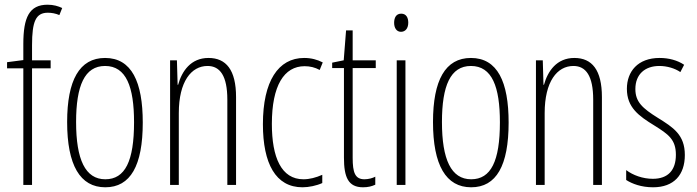

<svg xmlns="http://www.w3.org/2000/svg" viewBox="-20 -785 2960 815"><path d="M195 -495V-529H116V-593C116 -694 132 -731 183 -731C199 -731 216 -728 232 -721L244 -751C227 -759 207 -765 182 -765C104 -765 79 -711 79 -598V-530L10 -521V-495H79V0H116V-495Z M586 -265C586 -437 539 -539 426 -539C317 -539 265 -444 265 -267C265 -84 320 10 427 10C534 10 586 -82 586 -265ZM303 -267C303 -421 339 -505 426 -505C516 -505 549 -416 549 -266C549 -101 511 -24 427 -24C342 -24 303 -108 303 -267Z M865 -539C790 -539 752 -483 736 -425H734L731 -529H702V0H739V-305C739 -439 792 -505 861 -505C914 -505 945 -463 945 -362V0H982V-373C982 -488 940 -539 865 -539Z M1264 10C1291 10 1324 3 1348 -8V-43C1321 -31 1294 -24 1268 -24C1174 -24 1134 -117 1134 -259C1134 -422 1186 -504 1273 -504C1296 -504 1317 -499 1337 -488L1350 -520C1327 -532 1301 -539 1271 -539C1161 -539 1096 -440 1096 -258C1096 -91 1150 10 1264 10Z M1527 -24C1487 -24 1477 -53 1477 -115V-496H1575V-529H1477V-656H1449L1439 -529L1390 -519V-496H1440V-116C1440 -33 1458 10 1521 10C1542 10 1558 6 1573 -1V-35C1562 -29 1544 -24 1527 -24Z M1683 -727C1661 -727 1653 -709 1653 -688C1653 -667 1663 -650 1682 -650C1701 -650 1713 -665 1713 -689C1713 -709 1705 -727 1683 -727ZM1701 -529H1664V0H1701Z M2139 -265C2139 -437 2092 -539 1979 -539C1870 -539 1818 -444 1818 -267C1818 -84 1873 10 1980 10C2087 10 2139 -82 2139 -265ZM1856 -267C1856 -421 1892 -505 1979 -505C2069 -505 2102 -416 2102 -266C2102 -101 2064 -24 1980 -24C1895 -24 1856 -108 1856 -267Z M2418 -539C2343 -539 2305 -483 2289 -425H2287L2284 -529H2255V0H2292V-305C2292 -439 2345 -505 2414 -505C2467 -505 2498 -463 2498 -362V0H2535V-373C2535 -488 2493 -539 2418 -539Z M2887 -127C2887 -213 2838 -244 2772 -285C2708 -325 2677 -352 2677 -407C2677 -470 2718 -505 2779 -505C2811 -505 2845 -495 2868 -479L2884 -510C2856 -529 2819 -539 2780 -539C2687 -539 2641 -481 2641 -408C2641 -329 2691 -293 2758 -252C2817 -215 2849 -193 2849 -128C2849 -63 2816 -26 2751 -26C2709 -26 2667 -41 2638 -63V-21C2663 -5 2702 10 2752 10C2841 10 2887 -43 2887 -127Z"/></svg>

Font: Noto Sans Sinhala UI ExtraCondensed ExtraLight
Style: Regular
Weight: 200
Width: 2
Designer: Jelle Bosma - Monotype Design Team
Foundry: Monotype Imaging Inc.
Version: Version 2.006